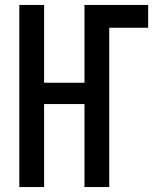

<svg xmlns="http://www.w3.org/2000/svg" viewBox="-20 -755 640 775"><path d="M58 0V-735H158V-421H321V-735H578V-643H421V0H321V-335H158V0Z"/></svg>

Font: Iosevka Semibold Extended
Style: Regular
Weight: 600
Width: 7
Monospace: yes
Designer: Belleve Invis
Foundry: Belleve Invis
Version: Version 32.5.0; ttfautohint (v1.8.4)